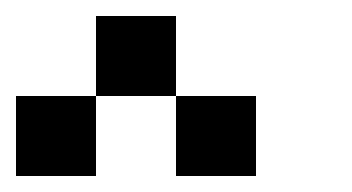

<svg xmlns="http://www.w3.org/2000/svg" viewBox="-20 -920 440 240"><path d="M0 -700V-800H100V-700ZM100 -800V-900H200V-800ZM200 -700V-800H300V-700Z"/></svg>

Font: Galmuri9 Regular
Style: Regular
Weight: 400
Designer: Lee Minseo (quiple)
Version: Version 2.399;hotconv 1.1.1;makeotfexe 2.6.0 DEVELOPMENT